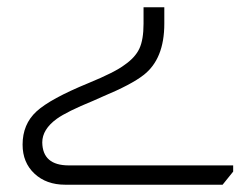

<svg xmlns="http://www.w3.org/2000/svg" viewBox="-20 -507 668 527"><path d="M431 -487V-442Q431 -345 374 -301Q341 -275 262 -242L235 -230Q164 -201 136 -181Q96 -152 96 -116Q97 -53 169 -53H620V-36L591 0H159Q107 0 74.5 -30.5Q42 -61 42 -110Q42 -166 80 -201Q118 -236 223 -279Q296 -309 322 -329Q351 -349 362.5 -373.5Q374 -398 374 -442V-487Z"/></svg>

Font: Almarai Light
Style: Regular
Weight: 300
Designer: Boutros International 2019
Foundry: Created by Boutros International 2019
Version: Version 1.10